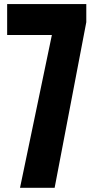

<svg xmlns="http://www.w3.org/2000/svg" viewBox="-20 -898 444 918"><path d="M14.2 -730.5V-878.4H392.6V-792L241.2 0H75.7L228 -730.5Z"/></svg>

Font: Oswald-Bold
Style: Bold
Weight: 700
Designer: vernon adams
Foundry: vernon adams
Version: Version 2.002; ttfautohint (v0.92.18-e454-dirty) -l 8 -r 50 